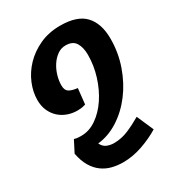

<svg xmlns="http://www.w3.org/2000/svg" viewBox="-217 -813 1104 1202"><g transform="rotate(-30 334.5 -211.5)"><path d="M586 174Q529 209 458.5 233.5Q388 258 319 258Q278 258 240 248.5Q202 239 170 216Q138 193 115 154.5Q92 116 81 59L123 -23Q141 -18 154 -17.5Q167 -17 175 -17Q232 -17 284.5 -53.5Q337 -90 376.5 -149.5Q416 -209 439.5 -284Q463 -359 463 -437Q463 -489 442.5 -523Q422 -557 370 -557Q337 -557 310 -537.5Q283 -518 263.5 -488Q244 -458 233.5 -422Q223 -386 223 -353Q223 -318 242.5 -305Q262 -292 304 -287L292 -175Q269 -168 254.5 -167Q240 -166 232 -166Q196 -166 162.5 -178Q129 -190 103.5 -213Q78 -236 62.5 -270Q47 -304 47 -348Q47 -406 71.5 -465Q96 -524 142 -572Q188 -620 254 -650.5Q320 -681 403 -681Q526 -681 581 -621.5Q636 -562 636 -453Q636 -352 603.5 -259.5Q571 -167 516.5 -95Q462 -23 390.5 23Q319 69 241 77Q255 106 279 115.5Q303 125 328 125Q382 125 432 104Q482 83 533 53Z"/></g></svg>

Font: Amaranth
Style: Bold Italic
Weight: 700
Italic angle: -12°
Designer: Gesine Todt
Foundry: Gesine Todt
Version: Version 1.001